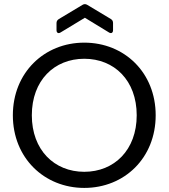

<svg xmlns="http://www.w3.org/2000/svg" viewBox="-20 -914 826 941"><path d="M393 7C590 7 743 -140 743 -349C743 -558 590 -705 393 -705C197 -705 43 -558 43 -349C43 -140 197 7 393 7ZM393 -72C246 -72 136 -179 136 -349C136 -520 246 -626 393 -626C540 -626 650 -520 650 -349C650 -179 540 -72 393 -72ZM534 -766V-801C534 -810 531 -816 523 -821L408 -890C400 -895 392 -895 384 -890L269 -821C261 -816 257 -810 257 -801V-766C257 -753 266 -748 277 -755L396 -827L514 -755C525 -748 534 -753 534 -766Z"/></svg>

Font: Arvore Sans
Style: Regular
Weight: 400
Designer: Jonny Pinhorn (Latin) Dan Schunck (customization for Arvore)
Version: Version 1.000;Glyphs 3.3 (3305)